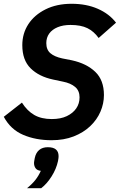

<svg xmlns="http://www.w3.org/2000/svg" viewBox="-20 -730 634 1016"><path d="M253 12Q169 12 102.5 -16.5Q36 -45 0 -112L96 -187Q124 -143 161.5 -121.5Q199 -100 254 -100Q301 -100 333.5 -115.5Q366 -131 383.5 -156.5Q401 -182 401 -215Q401 -250 377.5 -270Q354 -290 313 -298L261 -309Q186 -325 142 -368.5Q98 -412 98 -491Q98 -553 130 -602Q162 -651 221 -680.5Q280 -710 359 -710Q437 -710 497.5 -683.5Q558 -657 594 -610L502 -529Q477 -564 442.5 -581Q408 -598 353 -598Q314 -598 285 -586Q256 -574 240.5 -552.5Q225 -531 225 -502Q225 -467 246.5 -448.5Q268 -430 309 -421L360 -411Q438 -394 484 -350Q530 -306 530 -227Q530 -182 511.5 -139Q493 -96 457 -62Q421 -28 369.5 -8Q318 12 253 12ZM233 49Q262 49 276 61Q290 73 290 96Q290 101 289.5 106Q289 111 287 122Q278 164 253 203.5Q228 243 198 266H123Q150 244 167 222.5Q184 201 196 174Q177 172 168.5 160.5Q160 149 160 132Q160 129 161 123Q162 117 164 106Q170 78 187.5 63.5Q205 49 233 49Z"/></svg>

Font: IBM Plex Sans SemiBold
Style: Italic
Weight: 600
Italic angle: -11.31°
Designer: Mike Abbink, Paul van der Laan, Pieter van Rosmalen
Foundry: Bold Monday
Version: Version 3.201